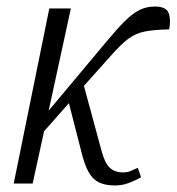

<svg xmlns="http://www.w3.org/2000/svg" viewBox="-20 -562 541 588"><path d="M22 0 131 -536H197L129 -223L303 -431Q337 -472 361 -496Q385 -520 406.5 -531Q428 -542 454 -542Q489 -542 496.5 -522Q504 -502 498 -472Q451 -471 423.5 -465.5Q396 -460 374 -444Q352 -428 322 -394L237 -299L291 -100Q301 -62 316.5 -48Q332 -34 356 -34Q369 -34 378 -37.5Q387 -41 402 -48L412 -19Q394 -9 374 -1.5Q354 6 332 6Q288 6 266 -15.5Q244 -37 230 -94L191 -246L115 -160L80 0Z"/></svg>

Font: Noto Serif ExtraCondensed Light
Style: Italic
Weight: 300
Width: 2
Italic angle: -12°
Designer: Monotype Design Team
Foundry: Monotype Imaging Inc.
Version: Version 2.014; ttfautohint (v1.8.4.7-5d5b)